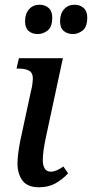

<svg xmlns="http://www.w3.org/2000/svg" viewBox="-20 -782 389 812"><path d="M140 -638Q116 -638 101 -651Q86 -664 86 -692Q86 -724 103 -743Q120 -762 147 -762Q170 -762 185.5 -748.5Q201 -735 201 -708Q201 -668 181.5 -653Q162 -638 140 -638ZM289 -638Q265 -638 249.5 -651Q234 -664 234 -692Q234 -724 251 -743Q268 -762 295 -762Q318 -762 333.5 -748.5Q349 -735 349 -708Q349 -668 329.5 -653Q310 -638 289 -638ZM145 10Q96 10 75 -18.5Q54 -47 54 -91Q54 -109 57 -133.5Q60 -158 66 -188L111 -397Q115 -411 117 -427Q119 -443 119 -449Q119 -475 102 -483.5Q85 -492 60 -492H50L60 -536H246L174 -201Q168 -173 164.5 -148.5Q161 -124 161 -105Q161 -83 169 -69.5Q177 -56 195 -56Q218 -56 248 -78L268 -49Q244 -23 214.5 -6.5Q185 10 145 10Z"/></svg>

Font: Noto Serif SemiCondensed Medium
Style: Italic
Weight: 500
Width: 4
Italic angle: -12°
Designer: Monotype Design Team
Foundry: Monotype Imaging Inc.
Version: Version 2.013